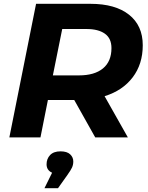

<svg xmlns="http://www.w3.org/2000/svg" viewBox="-20 -720 775 1006"><path d="M29 0 169 -700H454Q584 -700 656 -643Q728 -586 728 -483Q728 -384 675 -314.5Q622 -245 528 -216L650 0H479L369 -196H231L192 0ZM257 -325H394Q475 -325 519.5 -361.5Q564 -398 564 -468Q564 -519 529.5 -543.5Q495 -568 433 -568H306ZM213 266 253 185Q224 172 224 141Q224 112 242.5 92.5Q261 73 297 73Q331 73 347.5 88.5Q364 104 364 126Q364 143 357.5 157.5Q351 172 333 197L284 266Z"/></svg>

Font: Montserrat
Style: Bold Italic
Weight: 700
Italic angle: -11.3°
Designer: Julieta Ulanovsky
Foundry: Julieta Ulanovsky
Version: Version 9.000; ttfautohint (v1.8.4.7-5d5b)